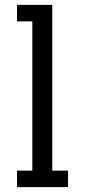

<svg xmlns="http://www.w3.org/2000/svg" viewBox="-20 -770 350 790"><path d="M195 -750V-68H260V0H50V-68H113V-682H50V-750Z"/></svg>

Font: Kelly Slab
Style: Regular
Weight: 400
Designer: Denis Masharov
Foundry: Denis Masharov
Version: Version 1.001